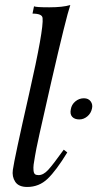

<svg xmlns="http://www.w3.org/2000/svg" viewBox="-20 -730 386 762"><path d="M259 -710Q243 -664 183 -403Q123 -142 119 -111Q115 -89 113.5 -77Q112 -65 113 -54Q114 -43 118.5 -39Q123 -35 133 -35Q152 -35 171 -55.5Q190 -76 233 -136L247 -125Q203 -53 169 -20.5Q135 12 88 12Q54 12 40.5 -8.5Q27 -29 31 -56Q37 -100 95.5 -357.5Q154 -615 149 -658Q148 -676 109 -676L115 -705Q122 -701 175.5 -701Q229 -701 259 -710ZM345 -299Q341 -280 326.5 -268Q312 -256 295 -256Q276 -256 266.5 -266.5Q257 -277 261 -296Q264 -315 279 -327.5Q294 -340 313 -340Q331 -340 340 -327.5Q349 -315 345 -299Z"/></svg>

Font: GFS Artemisia
Style: Italic
Weight: 400
Italic angle: -12°
Designer: Takis Katsoulidis and George D. Matthiopoulos
Foundry: George Matthiopoulos and Takis Katsoulidis
Version: Version 1.0